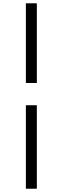

<svg xmlns="http://www.w3.org/2000/svg" viewBox="-20 -858 378 1157"><path d="M135.9 279.2V-223.8H202V279.2ZM202 -357.9H135.9V-838.1H202Z"/></svg>

Font: Noto Serif HK ExtraLight
Style: Regular
Weight: 200
Designer: Ryoko NISHIZUKA 西塚涼子 (kana & ideographs); Frank Grießhammer (Latin, Greek & Cyrillic); Wenlong ZHANG 张文龙 (bopomofo); San
Foundry: Adobe
Version: Version 2.002-H1;hotconv 1.1.0;makeotfexe 2.6.0